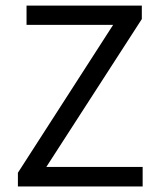

<svg xmlns="http://www.w3.org/2000/svg" viewBox="-20 -676 579 696"><path d="M76.2 -585.9V-655.8H494.1V-606.9L147.9 -70.8H497.1V0H44.9V-49.8L390.1 -585.9Z"/></svg>

Font: SourceSansPro-Regular
Style: Regular
Weight: 400
Designer: Paul D. Hunt
Foundry: Adobe Systems Incorporated
Version: Version 1.050;PS Version 1.000;hotconv 1.0.70;makeotf.lib2.5